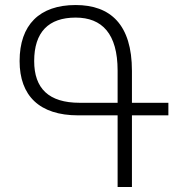

<svg xmlns="http://www.w3.org/2000/svg" viewBox="-20 -744 708 764"><path d="M505 0V-285H650V-335H505V-462C505 -646 420 -724 281 -724C137 -724 58 -645 58 -501C58 -363 137 -285 291 -285H448V0ZM297 -335C174 -335 116 -392 116 -501C116 -616 173 -674 281 -674C386 -674 448 -610 448 -463V-335Z"/></svg>

Font: Noto Sans Armenian SemiCondensed Light
Style: Regular
Weight: 300
Width: 4
Designer: Monotype Design Team
Foundry: Monotype Imaging Inc.
Version: Version 2.008